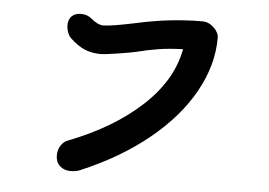

<svg xmlns="http://www.w3.org/2000/svg" viewBox="-48 -751 1097 783"><g transform="rotate(5 500.0 -359.5)"><path d="M206 -91Q206 -114 217.5 -131.5Q229 -149 246 -155Q427 -225 542.5 -332Q658 -439 681 -567Q624 -565 582.5 -558.5Q541 -552 489 -539Q473 -535 419 -526.5Q365 -518 348 -518Q312 -518 283 -530Q254 -542 223 -571Q214 -579 208.5 -594Q203 -609 203 -624Q203 -647 216.5 -660.5Q230 -674 254 -674Q279 -674 295 -661Q326 -635 348 -635Q380 -635 484 -657Q618 -687 750 -687Q776 -687 797 -667Q818 -647 818 -625Q818 -513 756.5 -403Q695 -293 579 -199Q463 -105 306 -39Q290 -32 267 -32Q240 -32 223 -48Q206 -64 206 -91Z"/></g></svg>

Font: Tsukimi Rounded
Style: Bold
Weight: 700
Designer: Takashi Funayama
Foundry: Takashi Funayama
Version: Version 1.032; ttfautohint (v1.8.3)